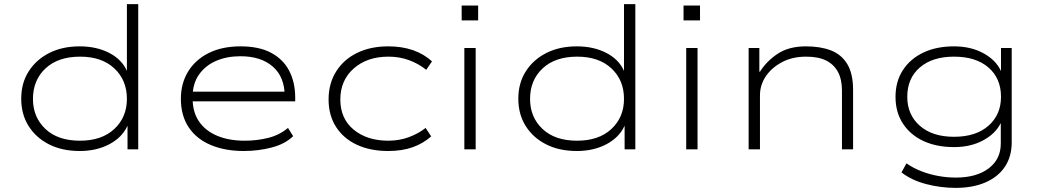

<svg xmlns="http://www.w3.org/2000/svg" viewBox="-20 -725 5056 932"><path d="M367 8Q282 8 218.5 -24Q155 -56 119 -113Q83 -170 83 -246Q83 -322 119.5 -379Q156 -436 219.5 -468Q283 -500 367 -500Q448 -500 509.5 -468.5Q571 -437 596 -381V-705H651V0H599V-113H598Q572 -57 510 -24.5Q448 8 367 8ZM368 -42Q474 -42 535 -99Q596 -156 596 -245Q596 -336 535 -393Q474 -450 369 -450Q262 -450 201 -393Q140 -336 140 -245Q140 -156 200.5 -99Q261 -42 368 -42Z M1163 8Q1073 8 1003.5 -21Q934 -50 896 -107Q858 -164 858 -245Q858 -320 893 -377.5Q928 -435 993 -467.5Q1058 -500 1148 -500Q1237 -500 1295.5 -469Q1354 -438 1383.5 -382Q1413 -326 1413 -250V-233H892V-280H1390L1362 -258Q1362 -351 1304.5 -401.5Q1247 -452 1147 -452Q1081 -452 1029 -429.5Q977 -407 946 -363Q915 -319 915 -255V-247Q915 -181 946 -135.5Q977 -90 1034 -66Q1091 -42 1168 -42Q1227 -42 1281.5 -55.5Q1336 -69 1378 -104L1403 -64Q1364 -26 1299 -9Q1234 8 1163 8Z M1864 8Q1778 8 1713 -22Q1648 -52 1611.5 -108.5Q1575 -165 1575 -242Q1575 -320 1612 -378.5Q1649 -437 1714 -468.5Q1779 -500 1865 -500Q1931 -500 1984.5 -481.5Q2038 -463 2077 -427L2049 -386Q2012 -416 1965.5 -433Q1919 -450 1866 -450Q1762 -450 1697 -392.5Q1632 -335 1632 -242Q1632 -149 1697 -95.5Q1762 -42 1865 -42Q1919 -42 1965.5 -59.5Q2012 -77 2046 -104L2073 -63Q2035 -29 1983.5 -10.5Q1932 8 1864 8Z M2221 -626V-698H2301V-626ZM2234 0V-492H2289V0Z M2780 8Q2695 8 2631.5 -24Q2568 -56 2532 -113Q2496 -170 2496 -246Q2496 -322 2532.5 -379Q2569 -436 2632.5 -468Q2696 -500 2780 -500Q2861 -500 2922.5 -468.5Q2984 -437 3009 -381V-705H3064V0H3012V-113H3011Q2985 -57 2923 -24.5Q2861 8 2780 8ZM2781 -42Q2887 -42 2948 -99Q3009 -156 3009 -245Q3009 -336 2948 -393Q2887 -450 2782 -450Q2675 -450 2614 -393Q2553 -336 2553 -245Q2553 -156 2613.5 -99Q2674 -42 2781 -42Z M3298 -626V-698H3378V-626ZM3311 0V-492H3366V0Z M3614 0V-492H3666V-377H3669Q3701 -428 3755 -464Q3809 -500 3892 -500Q3962 -500 4013 -480.5Q4064 -461 4092.5 -414.5Q4121 -368 4121 -288V0H4067V-285Q4067 -340 4047.5 -376Q4028 -412 3990.5 -431Q3953 -450 3893 -450Q3826 -450 3775.5 -423Q3725 -396 3697 -354Q3669 -312 3669 -262V0Z M4619 187Q4546 187 4475.5 168.5Q4405 150 4356 112L4380 68Q4415 92 4454.5 107Q4494 122 4536 129.5Q4578 137 4620 137Q4720 137 4779 92.5Q4838 48 4838 -28V-126H4837Q4812 -76 4752 -43.5Q4692 -11 4611 -11Q4526 -11 4462.5 -40.5Q4399 -70 4363 -125Q4327 -180 4327 -255Q4327 -330 4363 -385Q4399 -440 4462.5 -470Q4526 -500 4611 -500Q4692 -500 4753 -467Q4814 -434 4839 -380V-492H4891V-34Q4891 34 4858.5 83.5Q4826 133 4764.5 160Q4703 187 4619 187ZM4611 -61Q4717 -61 4778 -114.5Q4839 -168 4839 -255Q4839 -345 4778 -397.5Q4717 -450 4611 -450Q4506 -450 4445 -397.5Q4384 -345 4384 -255Q4384 -168 4445 -114.5Q4506 -61 4611 -61Z"/></svg>

Font: Nunito Sans 7pt Expanded ExtraLight
Style: Regular
Weight: 250
Width: 7
Designer: Vernon Adams
Foundry: Vernon Adams
Version: Version 3.101;gftools[0.9.27]